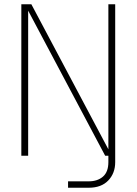

<svg xmlns="http://www.w3.org/2000/svg" viewBox="-20 -730 640 900"><path d="M80 0V-710H127L488 -30V-710H520V30Q520 82 487.5 116Q455 150 396 150H299V120H396Q437 120 462.5 98Q488 76 488 30V0H473L112 -680V0Z"/></svg>

Font: Geist Mono Thin
Style: Regular
Weight: 100
Monospace: yes
Designer: Basement.studio, Andrés Briganti, Mateo Zaragoza
Foundry: Basement.studio, Vercel, Andrés Briganti, Guido Ferreyra, Mateo Zaragoza
Version: Version 1.500; ttfautohint (v1.8.4.7-5d5b)